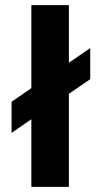

<svg xmlns="http://www.w3.org/2000/svg" viewBox="-20 -727 381 747"><path d="M248 0H102V-263L25 -210V-331L102 -384V-707H248V-483L331 -540V-419L248 -362Z"/></svg>

Font: Hind Mysuru
Style: Bold
Weight: 700
Designer: Manushi Parikh, Hitesh Malaviya
Foundry: Indian Type Foundry
Version: Version 0.703;PS 1.0;hotconv 1.0.86;makeotf.lib2.5.63406